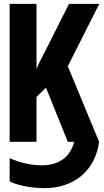

<svg xmlns="http://www.w3.org/2000/svg" viewBox="-20 -734 540 994"><path d="M30 0H169V-232L218 -280L331 0H364C343 82 282 122 195 122C129 122 66 101 30 85V205C57 220 128 240 211 240C366 240 474 146 493 0L331 -391L494 -714H337L221 -483C201 -444 184 -413 169 -377V-714H30Z"/></svg>

Font: Noto Sans Mono ExtraCondensed ExtraBold
Style: Regular
Weight: 800
Width: 2
Designer: Monotype Design Team
Foundry: Monotype Imaging Inc.
Version: Version 2.014